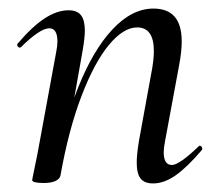

<svg xmlns="http://www.w3.org/2000/svg" viewBox="-20 -419 508 448"><path d="M299 -40Q299 -57 304 -89L333 -248Q339 -278 339 -300Q339 -355 300 -355Q268 -355 234 -314Q200 -273 170 -194.5Q140 -116 121 -9L107 -10Q127 -126 162 -214Q197 -302 242.5 -350.5Q288 -399 338 -399Q371 -399 387.5 -380Q404 -361 404 -322Q404 -299 398 -267L365 -89Q362 -74 362 -64Q362 -34 381 -34Q398 -34 443 -77Q445 -79 446 -79Q449 -79 451 -75.5Q453 -72 451 -69Q417 -29 390 -10Q363 9 337 9Q317 9 308 -2.5Q299 -14 299 -40ZM55 1 59 -19Q68 -62 70 -74L111 -297Q114 -312 114 -322Q114 -353 95 -353Q84 -353 67 -341.5Q50 -330 29 -309Q28 -308 26 -308Q23 -308 21 -311.5Q19 -315 21 -317Q55 -357 84 -376Q113 -395 140 -395Q160 -395 169 -383.5Q178 -372 178 -347Q178 -332 173 -302L121 -9Q119 -1 109 3.5Q99 8 82 8Q55 8 55 1Z"/></svg>

Font: Cormorant Infant Medium
Style: Italic
Weight: 500
Italic angle: -10°
Designer: Christian Thalmann (Catharsis Fonts)
Foundry: Catharsis Fonts
Version: Version 4.000